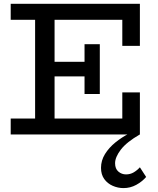

<svg xmlns="http://www.w3.org/2000/svg" viewBox="-20 -706 829 1008"><path d="M36.2 0V-83.8H622.1V-220.8H714.4V0ZM164.3 -46.6V-633.8H266.5V-46.6ZM209.2 -304.9V-381.5H467.7V-304.9ZM423.8 -212.4V-474H504V-212.4ZM622.1 -465.2V-602.2H36.2V-686H714.4V-465.2ZM628.3 281.5Q599 281.5 571.7 269.5Q544.3 257.5 527.3 233.9Q510.3 210.2 510.3 175.3Q510.3 136.7 531.1 102.9Q552 69.2 585.9 41.7Q619.8 14.2 657.9 -5L714 0Q644.9 39.7 614.5 79.4Q584.2 119.1 584.2 150.9Q584.2 180.2 601.6 194.9Q618.9 209.6 641.5 209.6Q663.8 209.6 681.8 199Q699.7 188.5 714.4 172.3L747.3 223.1Q726.2 247.5 695.3 264.5Q664.3 281.5 628.3 281.5Z"/></svg>

Font: BioRhyme ExtraBold
Style: Regular
Weight: 800
Designer: Aoife Mooney
Foundry: Aoife Mooney Type
Version: Version 1.600;gftools[0.9.33]